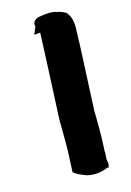

<svg xmlns="http://www.w3.org/2000/svg" viewBox="-139 -778 560 818"><g transform="rotate(-20 141.0 -369.5)"><path d="M131 -660C125 -615 119 -567 113 -521L81 -284C76 -230 74 -178 67 -128L57 -54L66 -46C82 -33 99 -27 112 -20H113C136 -12 166 -11 192 -18C192 -18 204 -22 204 -22C204 -22 207 -18 207 -18C218 -37 211 -51 212 -55L216 -82C216 -87 216 -92 217 -97L223 -143C226 -165 227 -185 229 -207L232 -242C232 -252 233 -258 234 -271L265 -501C270 -535 274 -572 278 -605C282 -637 288 -669 265 -701L253 -708C239 -716 230 -717 224 -720C200 -729 174 -726 154 -725H147C126 -720 116 -705 121 -692C116 -682 109 -669 104 -660Z"/></g></svg>

Font: Hussar Pisanka
Style: BlkKur
Weight: 700
Designer: Robert Jablonski
Foundry: Cannot Into Space Fonts
Version: Version 1.070